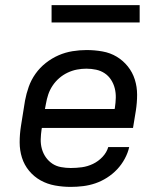

<svg xmlns="http://www.w3.org/2000/svg" viewBox="-20 -724 640 752"><path d="M257 8Q226 8 195.5 2.5Q165 -3 139 -17.5Q113 -32 94 -55Q75 -78 66 -106.5Q57 -135 57 -166.5Q57 -198 62 -230L78 -330Q83 -357 92.5 -384Q102 -411 119 -435Q136 -459 159.5 -477.5Q183 -496 209.5 -507.5Q236 -519 264 -523.5Q292 -528 319 -528Q351 -528 381.5 -522.5Q412 -517 437 -502Q462 -487 480.5 -464Q499 -441 508 -412.5Q517 -384 517 -353Q517 -322 512 -290L501 -223H144L143 -218Q140 -198 139.5 -178.5Q139 -159 144 -141Q149 -123 159.5 -108Q170 -93 185 -83Q200 -73 219 -69.5Q238 -66 257 -66Q279 -66 301 -69Q323 -72 344 -82Q365 -92 381.5 -109.5Q398 -127 404 -148H486Q481 -125 468.5 -102Q456 -79 438.5 -60.5Q421 -42 399 -28Q377 -14 353.5 -6Q330 2 305.5 5Q281 8 257 8ZM156 -297H429L430 -302Q433 -322 433.5 -341Q434 -360 429.5 -378Q425 -396 415 -411.5Q405 -427 390 -437Q375 -447 356.5 -451Q338 -455 318 -455Q300 -455 281.5 -451.5Q263 -448 245 -439.5Q227 -431 212 -418Q197 -405 186 -388.5Q175 -372 169 -354Q163 -336 160 -318ZM182 -636V-704H527V-636Z"/></svg>

Font: Iosevka SS04 Extended Oblique
Style: Regular
Weight: 400
Width: 7
Italic angle: -9°
Monospace: yes
Designer: Belleve Invis
Foundry: Belleve Invis
Version: Version 19.0.0; ttfautohint (v1.8.4)